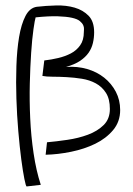

<svg xmlns="http://www.w3.org/2000/svg" viewBox="-20 -547 479 692"><path d="M76.2 125Q73.2 125 67.9 98.1Q62.5 71.3 56.6 26.9Q50.8 -17.6 45.9 -74.7Q41 -131.8 39.1 -191.4Q37.1 -251 39.1 -309.1Q41 -367.2 48.8 -413.6Q56.6 -460 71.8 -489.3Q86.9 -518.6 112.3 -522.5Q145.5 -526.4 182.1 -527.3Q218.8 -528.3 249 -519.5Q279.3 -510.7 299.3 -490.2Q319.3 -469.7 319.3 -430.7Q319.3 -411.1 314.9 -392.1Q310.5 -373 299.3 -356.9Q288.1 -340.8 268.6 -327.6Q249 -314.5 217.8 -305.7Q258.8 -308.6 293.9 -298.3Q329.1 -288.1 355.5 -267.1Q381.8 -246.1 397.5 -216.3Q413.1 -186.5 413.1 -150.4Q413.1 -108.4 387.7 -78.1Q362.3 -47.9 323.2 -28.8Q284.2 -9.8 236.3 0Q188.5 9.8 144.5 10.7L149.4 -34.2Q182.6 -37.1 222.7 -43Q262.7 -48.8 296.9 -61.5Q331.1 -74.2 353.5 -96.2Q376 -118.2 376 -154.3Q376 -190.4 361.8 -212.4Q347.7 -234.4 325.2 -246.6Q302.7 -258.8 274.9 -263.2Q247.1 -267.6 220.2 -269Q193.4 -270.5 169.9 -270.5Q146.5 -270.5 132.8 -273.4L139.6 -329.1Q165 -332 189.9 -337.9Q214.8 -343.8 235.4 -354.5Q255.9 -365.2 269 -383.8Q282.2 -402.3 282.2 -431.6Q282.2 -435.5 282.7 -442.4Q283.2 -449.2 279.8 -456.5Q276.4 -463.9 267.6 -471.2Q258.8 -478.5 239.3 -482.9Q219.7 -487.3 188 -488.3Q156.2 -489.3 108.4 -484.4Q105.5 -475.6 100.6 -441.4Q95.7 -407.2 92.3 -356.9Q88.9 -306.6 87.4 -245.6Q85.9 -184.6 88.9 -120.6Q91.8 -56.6 101.1 5.9Q110.4 68.4 127 119.1Z"/></svg>

Font: Annie Use Your Telescope
Style: Regular
Weight: 400
Version: Version 1.003 2001